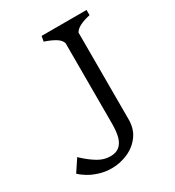

<svg xmlns="http://www.w3.org/2000/svg" viewBox="-182 -857 887 974"><g transform="rotate(-30 261.0 -370.0)"><path d="M299.5 -656.5V-187.5Q299.5 -138.8 291.1 -108.9Q282.8 -79 263.4 -62.6Q244 -46.2 210.5 -46.2Q173 -46.2 138.9 -66.8Q104.8 -87.2 72.8 -116.8Q68.8 -120.2 67.1 -122Q65.5 -123.8 61.5 -127.2L15 -57Q30.8 -41.5 55.4 -26.5Q80 -11.5 113.9 -0.8Q147.8 10 186.8 10Q235.2 10 280.8 -9.9Q326.2 -29.8 354.8 -68.6Q383.2 -107.5 383.2 -162V-670.8Q392.2 -687.8 416.4 -699.9Q440.5 -712 475.8 -719.5V-750H212.5L207 -719.5Q242 -708.2 268.1 -692.8Q294.2 -677.2 299.5 -656.5Z"/></g></svg>

Font: TMT Limkin
Style: Regular
Weight: 400
Designer: Gabriel Drozdov
Version: Version 1.000;Glyphs 3.1.2 (3151)